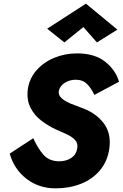

<svg xmlns="http://www.w3.org/2000/svg" viewBox="-20 -1008 671 1050"><path d="M162 -252 33 -168Q57 -83 124.5 -30.5Q192 22 284 22Q360 22 423 -3Q486 -28 527 -77Q568 -126 578 -196Q589 -277 549 -331.5Q509 -386 438 -414Q416 -423 390.5 -432Q365 -441 343.5 -452.5Q322 -464 310 -478.5Q298 -493 302 -512Q308 -539 335 -555.5Q362 -572 394 -572Q433 -572 456.5 -548Q480 -524 496 -489L631 -561Q612 -626 554.5 -671Q497 -716 402 -716Q335 -716 277 -692Q219 -668 180 -624Q141 -580 132 -520Q125 -461 147 -418.5Q169 -376 207 -347.5Q245 -319 284 -301Q314 -288 343.5 -274.5Q373 -261 390.5 -242.5Q408 -224 402 -194Q396 -161 368.5 -143.5Q341 -126 304 -126Q249 -126 217.5 -162Q186 -198 162 -252ZM436 -860 510 -776 622 -846 450 -988 238 -851 332 -776Z"/></svg>

Font: Jost* 700 Bold Italic
Style: Bold Italic
Weight: 700
Italic angle: -10°
Version: Version 3.200; ttfautohint (v0.97) -l 8 -r 50 -G 200 -x 14 -